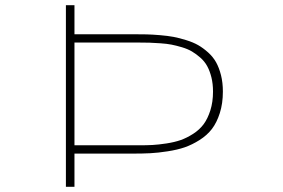

<svg xmlns="http://www.w3.org/2000/svg" viewBox="-20 -720 1090 740"><path d="M494 -588Q523 -588 544.8 -587.5Q566.5 -587 596.5 -584.5Q626.5 -582 649 -577.8Q671.5 -573.5 698 -565.2Q724.5 -557 743.8 -546Q763 -535 782 -518Q801 -501 812.8 -480Q824.5 -459 831.8 -430.2Q839 -401.5 839 -367Q839 -321 827.2 -284.2Q815.5 -247.5 796.8 -223Q778 -198.5 749 -180.2Q720 -162 691.8 -152.2Q663.5 -142.5 626.2 -136.8Q589 -131 559.8 -129.5Q530.5 -128 494 -128H267V0H234V-700H267V-588ZM516 -160Q545 -160 568 -161.2Q591 -162.5 622 -167.2Q653 -172 676.5 -180.2Q700 -188.5 724.5 -204.2Q749 -220 764.8 -241.2Q780.5 -262.5 790.8 -294.8Q801 -327 801 -367Q801 -397 794.8 -422Q788.5 -447 778.5 -465.2Q768.5 -483.5 752.2 -497.8Q736 -512 720 -521.5Q704 -531 681.5 -537.8Q659 -544.5 641 -548Q623 -551.5 597.8 -553.2Q572.5 -555 556 -555.5Q539.5 -556 516 -556H267V-160Z"/></svg>

Font: League Mono Extended Thin
Style: Regular
Weight: 100
Width: 9
Designer: Tyler Finck
Foundry: The League of Moveable Type / Tyler Finck
Version: Version 2.210